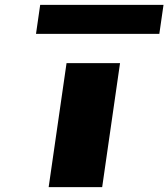

<svg xmlns="http://www.w3.org/2000/svg" viewBox="-20 -774 696 794"><path d="M146.2 -754 128.9 -634H638.9L656.2 -754ZM255.2 -513 181.2 0H402.5L476.4 -513Z"/></svg>

Font: Blink
Style: WideObl
Weight: 400
Designer: Mew Too
Foundry: Cannot Into Space Fonts
Version: Version 001.000